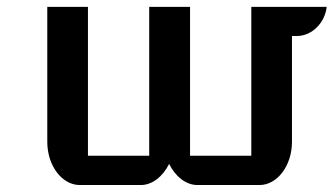

<svg xmlns="http://www.w3.org/2000/svg" viewBox="-20 -531 958 551"><path d="M115.7 -124C115.7 -55.7 157.7 0 209 0H384.3C416 0 446.8 -23.4 465.3 -60.5C483.9 -23.4 514.6 0 546.4 0H724.6C775.9 0 817.9 -55.7 817.9 -124V-427.7H832C875 -427.7 912.6 -465.3 917.5 -511.2H701.2V-84H525.4V-511.2H408.2V-84H232.4V-511.2H115.7Z"/></svg>

Font: Atomic Age
Style: Regular
Weight: 400
Designer: James Grieshaber
Foundry: James Grieshaber
Version: Version 1.002